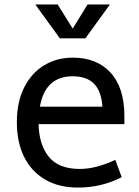

<svg xmlns="http://www.w3.org/2000/svg" viewBox="-20 -829 625 866"><path d="M56 0ZM340 -67Q413 -67 500 -108L529 -30Q438 17 332 17Q244 17 182 -20Q120 -57 88 -123Q56 -189 56 -277Q56 -370 89.5 -435.5Q123 -501 180 -535Q237 -569 308 -569Q417 -569 479 -501Q541 -433 541 -306V-269H154Q156 -177 200 -122Q244 -67 340 -67ZM160 -348H442Q437 -418 404 -451.5Q371 -485 308 -485Q184 -485 160 -348ZM476 -809 365 -656H250L139 -809H240L308 -700L375 -809Z"/></svg>

Font: Biryani
Style: Regular
Weight: 400
Designer: Dan Reynolds and Mathieu Réguer
Foundry: Dan Reynolds and Mathieu Réguer
Version: Version 1.004; ttfautohint (v1.1) -l 5 -r 5 -G 72 -x 0 -D la